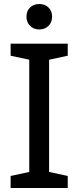

<svg xmlns="http://www.w3.org/2000/svg" viewBox="-20 -938 391 958"><path d="M318 -660 225 -640V-80L318 -60V0H33V-60L126 -80V-640L33 -660V-720H318ZM176 -791Q148 -791 130 -809Q112 -827 112 -855Q112 -883 130 -900.5Q148 -918 176 -918Q204 -918 222 -900.5Q240 -883 240 -855Q240 -827 222 -809Q204 -791 176 -791Z"/></svg>

Font: HermeneusOne
Style: Regular
Weight: 400
Designer: Rodrigo Fuenzalida, Pablo Impallari
Foundry: Pablo Impallari, Rodrigo Fuenzalida
Version: Version 1.000; ttfautohint (v0.8) -G 200 -r 50